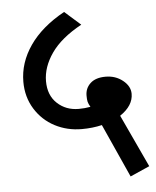

<svg xmlns="http://www.w3.org/2000/svg" viewBox="-48 -663 575 709"><g transform="rotate(-5 239.5 -309.0)"><path d="M243.7 -185.5Q189.5 -185.5 144 -209.2Q98.6 -232.9 71 -277.3Q43.5 -321.8 43.5 -377.9Q43.5 -448.7 87.2 -512Q130.9 -575.2 215.8 -622.1L274.9 -569.8Q198.2 -527.8 162.6 -476.6Q127 -425.3 127 -373Q127 -320.8 159.2 -290.8Q191.4 -260.7 238.8 -260.7Q261.2 -260.7 282.2 -264.6Q275.4 -276.4 273.4 -284.4Q271.5 -292.5 271.5 -307.1Q271.5 -334.5 291 -352.5Q310.5 -370.6 347.4 -370.6Q384.3 -370.6 411.1 -349.1Q438 -327.6 438 -299.3Q438 -255.4 388.7 -222.2L479.5 -27.3L407.7 4.4L318.4 -193.8Q283.7 -185.5 243.7 -185.5Z"/></g></svg>

Font: Yantramanav
Style: Regular
Weight: 400
Version: Version 1.001;PS 1.0;hotconv 1.0.72;makeotf.lib2.5.5900; ttf